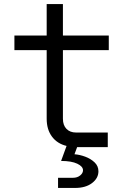

<svg xmlns="http://www.w3.org/2000/svg" viewBox="-20 -725 640 946"><path d="M266 201V151H339Q361 151 375 139.5Q389 128 389 114Q389 95 360.5 81.5Q332 68 281 68L308 -6Q262 -17 236 -52Q210 -87 210 -140V-478H51V-550H210V-705H290V-550H516V-478H290V-140Q290 -108 307.5 -90Q325 -72 355 -72H511V0H360L347 35Q373 37 400 47Q427 57 446 75Q465 93 465 119Q465 153 433.5 177Q402 201 350 201Z"/></svg>

Font: JetBrains Mono NL Light
Style: Regular
Weight: 300
Monospace: yes
Designer: Philipp Nurullin, Konstantin Bulenkov
Foundry: JetBrains
Version: Version 2.305; ttfautohint (v1.8.4.7-5d5b)